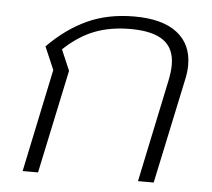

<svg xmlns="http://www.w3.org/2000/svg" viewBox="-44 -598 711 645"><g transform="rotate(5 311.0 -275.0)"><path d="M128 -347 95 -424Q156 -486 225.5 -518Q295 -550 384 -550Q479 -550 528.5 -511.5Q578 -473 578 -403Q578 -380 572 -353L497 0H444L517 -347Q523 -376 523 -399Q523 -454 486.5 -480.5Q450 -507 375 -507Q307 -507 254 -486.5Q201 -466 151 -419L181 -349L107 0H55Z"/></g></svg>

Font: Prompt ExtraLight
Style: Italic
Weight: 275
Italic angle: -12°
Designer: Katatrad Team
Foundry: CadsonDemak
Version: Version 1.000